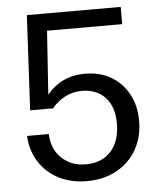

<svg xmlns="http://www.w3.org/2000/svg" viewBox="-52 -745 663 799"><g transform="rotate(-5 280.0 -345.0)"><path d="M279 10Q213 10 161.5 -16.5Q110 -43 80 -90.5Q50 -138 47 -199H138Q139 -138 179 -99Q219 -60 281 -60Q348 -60 386 -102.5Q424 -145 424 -219Q424 -288 388 -327Q352 -366 290 -366Q253 -366 220.5 -349.5Q188 -333 165 -304H69L90 -700H482V-628H168L150 -362Q210 -436 309 -436Q371 -436 417.5 -409Q464 -382 490.5 -333.5Q517 -285 517 -222Q517 -153 487 -101Q457 -49 403.5 -19.5Q350 10 279 10Z"/></g></svg>

Font: Hedvig Letters Sans
Style: Regular
Weight: 400
Designer: Alexander Örn & Tor Weibull
Foundry: Kanon Foundry
Version: Version 1.000; ttfautohint (v1.8.4.7-5d5b)